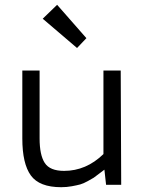

<svg xmlns="http://www.w3.org/2000/svg" viewBox="-20 -770 602 800"><path d="M422 0H485L483 -476H411V-128Q339 -58 247 -58Q188 -58 166.5 -91Q145 -124 145 -193V-476H73V-193Q73 -88 108.5 -39Q144 10 235 10Q258 10 279.5 6Q301 2 314 -1.5Q327 -5 346 -15.5Q365 -26 370.5 -29.5Q376 -33 394.5 -47.5Q413 -62 415 -63ZM218 -750 340 -611 301 -570 158 -692Z"/></svg>

Font: Biancoenero Regular
Style: Regular
Weight: 400
Designer: Riccardo Lorusso, Umberto Mischi
Foundry: Biancoenero Edizioni
Version: Version 0.000